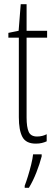

<svg xmlns="http://www.w3.org/2000/svg" viewBox="-20 -676 259 917"><path d="M157 -24Q170 -24 182 -27Q194 -30 203 -35V-1Q192 4 179.5 7Q167 10 151 10Q104 10 87 -22Q70 -54 70 -116V-496H20V-519L69 -529L79 -656H107V-529H205V-496H107V-115Q107 -69 117 -46.5Q127 -24 157 -24ZM179 71Q170 106 154 147Q138 188 118 221H98V211Q105 193 113.5 165.5Q122 138 129 109.5Q136 81 138 61H179Z"/></svg>

Font: Noto Sans Gurmukhi ExtraCondensed ExtraLight
Style: Regular
Weight: 200
Width: 2
Designer: Jelle Bosma - Monotype Design Team
Foundry: Monotype Imaging Inc.
Version: Version 2.004; ttfautohint (v1.8.4.7-5d5b)